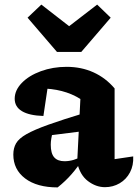

<svg xmlns="http://www.w3.org/2000/svg" viewBox="-20 -805 600 836"><path d="M437 10Q398 10 363 -16.5Q328 -43 316 -97L330 -374Q257 -420 152 -420Q138 -420 123.5 -418.5Q109 -417 95 -415L193 -461L169 -300Q107 -302 75.5 -321Q44 -340 44 -375Q44 -412 75 -444Q106 -476 158 -495Q210 -514 270 -514Q334 -514 387 -490Q440 -466 479 -420V-112L560 -124Q562 -85 546 -54.5Q530 -24 501 -7Q472 10 437 10ZM231 11Q141 11 89.5 -28Q38 -67 38 -132Q38 -160 50 -181Q62 -202 95.5 -221Q129 -240 190.5 -262Q252 -284 351 -314V-235L160 -211L210 -232Q206 -217 203.5 -202.5Q201 -188 201 -175Q201 -137 216 -120Q231 -103 261 -103Q281 -103 301 -109Q321 -115 343 -127V-116Q319 -78 292 -47Q265 -16 231 11ZM228 -579 100 -728 160 -785 281 -691 403 -785 462 -728 334 -579Z"/></svg>

Font: Piazzolla Thin Black
Style: Regular
Weight: 900
Version: Version 2.005